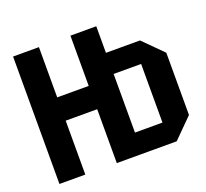

<svg xmlns="http://www.w3.org/2000/svg" viewBox="-121 -845 1064 991"><g transform="rotate(-20 411.5 -350.0)"><path d="M44 0V-700H186V-424H359V-700H501V-554H688L794 -448V-106L688 0H359V-296H186V0ZM652 -438H501V-116H652Z"/></g></svg>

Font: Tektur SemiCondensed SemiBold
Style: Regular
Weight: 600
Width: 4
Designer: Adam Jagosz
Foundry: Adam Jagosz
Version: Version 1.005;gftools[0.9.30]